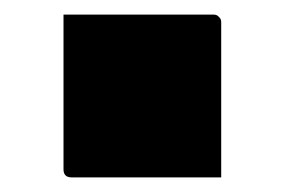

<svg xmlns="http://www.w3.org/2000/svg" viewBox="-20 -240 390 263"><path d="M283 3Q245 3 212.5 3Q180 3 148 3Q116 3 78 3Q75 3 72.5 2Q70 1 68.5 -1.5Q67 -4 67 -8V-220Q105 -220 137 -220Q169 -220 201.5 -220Q234 -220 272 -220Q276 -220 278 -218.5Q280 -217 281.5 -215Q283 -213 283 -209Z"/></svg>

Font: Recursive Black
Style: Regular
Weight: 900
Version: Version 1.085